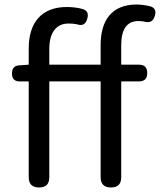

<svg xmlns="http://www.w3.org/2000/svg" viewBox="-20 -829 707 849"><path d="M425 -234V-45C425 -15 441 0 471 0C501 0 516 -15 516 -45V-469H594C619 -469 631 -481 631 -506C631 -531 619 -543 594 -543H516V-629C516 -699 541 -736 592 -736C600 -736 608 -735 616 -734C641 -726 658 -734 665 -760C671 -781 665 -795 644 -801C625 -806 604 -809 584 -809C475 -809 425 -740 425 -630V-543H198V-613C198 -685 229 -725 283 -725C296 -725 307 -724 319 -722C344 -713 359 -721 366 -747C372 -768 367 -782 346 -789C324 -795 300 -798 275 -798C163 -798 107 -728 107 -615V-543L65 -540C43 -539 33 -526 33 -504C33 -481 44 -469 67 -469H107V-45C107 -15 123 0 153 0C183 0 198 -15 198 -45V-469H311H425Z"/></svg>

Font: GenSenRounded2 TW R
Style: Regular
Weight: 400
Version: Version 2.100;PS 2.1;hotconv 16.6.51;makeotf.lib2.5.65220 DE